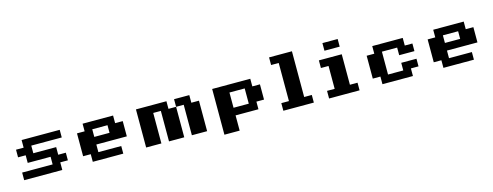

<svg xmlns="http://www.w3.org/2000/svg" viewBox="-23 -1317 5427 2112"><g transform="rotate(-15 2691.0 -261.0)"><path d="M86.8 0V-86.8H434V-173.6H173.6V-260.4H86.8V-347.2H173.6V-434H607.6V-347.2H260.4V-260.4H520.8V-173.6H607.6V-86.8H520.8V0Z M1128.5 -347.2H954.9V-260.4H1128.5ZM954.9 -173.6V-86.8H1215.3V0H868.1V-86.8H781.2V-347.2H868.1V-434H1215.3V-347.2H1302.1V-173.6Z M1475.7 0V-434H1822.9V-347.2H1909.7V0H1736.1V-347.2H1649.3V0ZM1996.5 -347.2H1909.7V-434H2083.3V-347.2H2170.1V0H1996.5Z M2343.8 86.8V-434H2777.8V-347.2H2864.6V-173.6H2777.8V-86.8H2517.4V86.8ZM2517.4 -173.6H2691V-347.2H2517.4Z M3038.2 0V-86.8H3125V-520.8H3038.2V-607.6H3298.6V-86.8H3385.4V0Z M3559 0V-86.8H3645.8V-347.2H3559V-434H3819.4V-86.8H3906.2V0ZM3645.8 -520.8V-607.6H3819.4V-520.8Z M4427.1 -173.6H4600.7V-86.8H4513.9V0H4166.7V-86.8H4079.9V-347.2H4166.7V-434H4513.9V-347.2H4600.7V-260.4H4427.1V-347.2H4253.5V-86.8H4427.1Z M5121.5 -347.2H4947.9V-260.4H5121.5ZM4947.9 -173.6V-86.8H5208.3V0H4861.1V-86.8H4774.3V-347.2H4861.1V-434H5208.3V-347.2H5295.1V-173.6Z"/></g></svg>

Font: 8-bit Operator+ 8
Style: Bold
Weight: 700
Designer: GrandChaos9000
Version: Version 1.3.0 - August 1, 2014